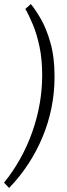

<svg xmlns="http://www.w3.org/2000/svg" viewBox="-44 -723 330 947"><path d="M108 -703Q130 -677 157.5 -629.5Q185 -582 205 -511.5Q225 -441 225 -345Q225 -189 166 -47.5Q107 94 1 204L-24 178Q67 65 115.5 -73Q164 -211 164 -352Q164 -430 151 -492Q138 -554 118.5 -601Q99 -648 81 -679Z"/></svg>

Font: Rasa Light
Style: Italic
Weight: 300
Italic angle: -7.10001°
Designer: Anna Giedrys (Yrsa+Rasa design), David Brezina (Yrsa art-direction, Rasa art-direction, design)
Foundry: Rosetta Type Foundry
Version: Version 2.004